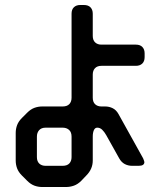

<svg xmlns="http://www.w3.org/2000/svg" viewBox="-20 -643 649 770"><path d="M89 82Q103 96 118 101.5Q133 107 149 107H245Q261 107 276.5 101.5Q292 96 306 82L326 61Q352 35 352 1V-95Q352 -111 356.5 -121Q361 -131 370 -131Q381 -131 389.5 -123Q398 -115 406 -101L458 -8Q467 8 480.5 15Q494 22 510 22H536Q559 22 559 7Q559 4 554 -8L455 -186Q446 -202 432 -209Q418 -216 402 -216H387Q371 -216 361.5 -225Q352 -234 352 -251V-344Q352 -360 361 -369.5Q370 -379 387 -379H525Q541 -379 550.5 -388Q560 -397 560 -414V-429Q560 -445 551 -454.5Q542 -464 525 -464H387Q371 -464 361.5 -473Q352 -482 352 -499V-588Q352 -604 343 -613.5Q334 -623 316 -623H302Q286 -623 276.5 -614Q267 -605 267 -588V-251Q267 -235 258 -225.5Q249 -216 231 -216H149Q133 -216 118 -210.5Q103 -205 89 -191L68 -170Q54 -156 48.5 -141Q43 -126 43 -110V1Q43 17 48.5 32Q54 47 68 61ZM128 -13V-95Q128 -111 137 -121Q146 -131 163 -131H231Q247 -131 257 -122Q267 -113 267 -95V-13Q267 3 258 12.5Q249 22 231 22H163Q147 22 137.5 13Q128 4 128 -13Z"/></svg>

Font: WDXL Lubrifont JP N
Style: Regular
Weight: 400
Designer: [WDXL Lubrifont] Copyright 2020-2022 (c) NightFurySL2001, Skr-ZERO; [ZCOOL QingKe HuangYou] Copyright 2018-2022 (c) The 
Version: Version 2.001;hotconv 1.1.1;makeotfexe 2.6.0